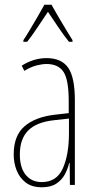

<svg xmlns="http://www.w3.org/2000/svg" viewBox="-20 -849 406 813"><path d="M177 -603Q240 -603 268.5 -562.5Q297 -522 297 -424V-66H276L275 -159H273Q267 -134 254.5 -110.5Q242 -87 218.5 -71.5Q195 -56 157 -56Q115 -56 89 -76Q63 -96 50.5 -127.5Q38 -159 38 -195Q38 -274 83 -313.5Q128 -353 210 -363L271 -370V-421Q271 -511 249 -544.5Q227 -578 177 -578Q159 -578 135 -572Q111 -566 83 -549L72 -571Q123 -603 177 -603ZM209 -340Q135 -332 99.5 -296.5Q64 -261 64 -195Q64 -139 89 -108.5Q114 -78 157 -78Q220 -78 246 -136Q272 -194 272 -286V-347ZM198 -829Q211 -806 229.5 -774Q248 -742 264.5 -715.5Q281 -689 287 -679V-672H272Q251 -698 227 -733.5Q203 -769 183 -799Q164 -771 139.5 -734Q115 -697 95 -672H79V-679Q90 -695 106 -722Q122 -749 139 -778Q156 -807 168 -829Z"/></svg>

Font: Noto Sans Malayalam UI ExtraCondensed Thin
Style: Regular
Weight: 100
Width: 2
Designer: Jelle Bosma - Monotype Design Team
Foundry: Monotype Imaging Inc.
Version: Version 2.104; ttfautohint (v1.8.4.7-5d5b)